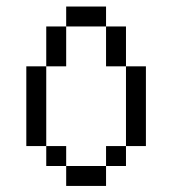

<svg xmlns="http://www.w3.org/2000/svg" viewBox="-20 -708 540 602"><path d="M187.5 -187.5V-125H312.5V-187.5ZM187.5 -187.5V-250H125V-187.5ZM312.5 -187.5H375V-250H312.5ZM125 -250Q125 -250 125 -500H62.5Q62.5 -500 62.5 -250ZM375 -250H437.5Q437.5 -250 437.5 -500H375Q375 -500 375 -250ZM125 -500H187.5Q187.5 -500 187.5 -625H125Q125 -625 125 -500ZM375 -500Q375 -500 375 -625H312.5Q312.5 -625 312.5 -500ZM187.5 -625H312.5V-687.5H187.5Z"/></svg>

Font: UnifontExMono
Style: Regular
Weight: 500
Version: Version 15.0.06